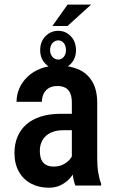

<svg xmlns="http://www.w3.org/2000/svg" viewBox="-20 -832 515 861"><path d="M302.2 -107.4V-370.6Q302.2 -397.9 294.7 -414.6Q287.1 -431.2 272.7 -438.7Q258.3 -446.3 236.8 -446.3Q214.4 -446.3 199 -437Q183.6 -427.7 175.8 -411.9Q168 -396 168 -375.5H54.2Q54.2 -407.2 67.1 -436.5Q80.1 -465.8 104.5 -488.8Q128.9 -511.7 163.6 -524.9Q198.2 -538.1 240.7 -538.1Q291.5 -538.1 331.1 -521.2Q370.6 -504.4 393.3 -467Q416 -429.7 416 -369.1V-122.6Q416 -85.9 420.7 -57.4Q425.3 -28.8 433.6 -7.8V0H317.9Q310.1 -19 306.2 -48.8Q302.2 -78.6 302.2 -107.4ZM317.4 -321.8 317.9 -248H263.2Q238.8 -248 219.2 -241.5Q199.7 -234.9 186.3 -222.9Q172.9 -210.9 165.8 -193.8Q158.7 -176.8 158.7 -156.2Q158.7 -131.3 165.8 -115.7Q172.9 -100.1 186.8 -92.5Q200.7 -85 220.7 -85Q248 -85 268.3 -96.9Q288.6 -108.9 299.6 -126Q310.5 -143.1 308.1 -157.2L334 -109.9Q330.1 -91.3 319.6 -70.8Q309.1 -50.3 292.5 -31.7Q275.9 -13.2 252.4 -1.7Q229 9.8 198.2 9.8Q153.8 9.8 119.1 -8.8Q84.5 -27.3 64.7 -62.3Q44.9 -97.2 44.9 -146Q44.9 -185.5 58.1 -217.8Q71.3 -250 97.2 -273.2Q123 -296.4 162.4 -309.1Q201.7 -321.8 254.4 -321.8ZM214.8 -715.3 283.2 -811.5H388.7L282.7 -715.3ZM160.2 -606.9Q160.2 -645 183.8 -669.4Q207.5 -693.8 241.2 -693.8Q274.4 -693.8 297.6 -669.4Q320.8 -645 320.8 -606.9Q320.8 -569.8 297.6 -545.9Q274.4 -522 241.2 -522Q207.5 -522 183.8 -545.9Q160.2 -569.8 160.2 -606.9ZM204.6 -606.9Q204.6 -588.9 215.3 -576.9Q226.1 -564.9 241.2 -564.9Q255.9 -564.9 265.9 -576.9Q275.9 -588.9 275.9 -606.9Q275.9 -626.5 266.1 -638.7Q256.3 -650.9 241.2 -650.9Q226.1 -650.9 215.3 -638.7Q204.6 -626.5 204.6 -606.9Z"/></svg>

Font: Roboto Condensed Medium
Style: Regular
Weight: 500
Designer: Christian Robertson
Foundry: Google
Version: Version 3.0